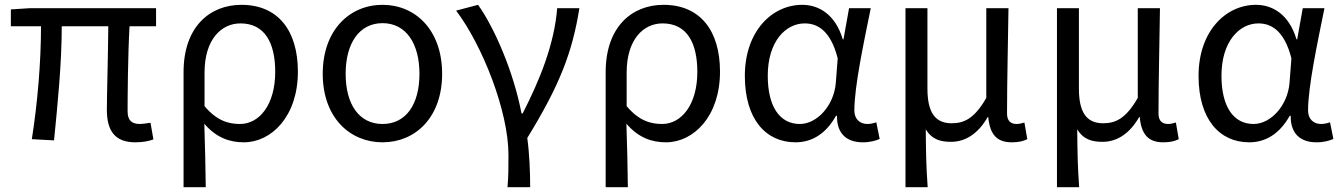

<svg xmlns="http://www.w3.org/2000/svg" viewBox="-20 -577 5563 796"><path d="M25 -468H150C150 -321 136 -153 112 0L204 5C219 -146 236 -315 236 -468H429C428 -348 423 -179 423 -122C423 -34 457 13 541 13C573 13 597 8 616 1L604 -68C583 -65 570 -63 560 -63C526 -63 509 -78 509 -116C509 -169 510 -344 517 -468H627V-543H103L25 -538Z M741 199H833C832 103 830 34 827 -64C877 -6 932 13 991 13C1105 13 1215 -94 1215 -280C1215 -451 1132 -557 981 -557C849 -557 741 -465 741 -278ZM975 -63C928 -63 879 -76 828 -137V-276C828 -413 897 -480 977 -480C1078 -480 1121 -399 1121 -279C1121 -144 1056 -63 975 -63Z M1566 13C1702 13 1813 -90 1813 -271C1813 -453 1702 -557 1566 -557C1430 -557 1318 -453 1318 -271C1318 -90 1430 13 1566 13ZM1566 -63C1469 -63 1413 -144 1413 -271C1413 -397 1469 -481 1566 -481C1663 -481 1719 -397 1719 -271C1719 -144 1663 -63 1566 -63Z M2084 199H2178C2178 137 2175 60 2166 -5C2300 -223 2353 -360 2382 -543H2290C2278 -392 2217 -244 2147 -107H2142C2110 -277 2030 -462 1962 -557L1871 -533C1980 -389 2088 -116 2088 65C2088 125 2088 150 2084 199Z M2491 199H2583C2582 103 2580 34 2577 -64C2627 -6 2682 13 2741 13C2855 13 2965 -94 2965 -280C2965 -451 2882 -557 2731 -557C2599 -557 2491 -465 2491 -278ZM2725 -63C2678 -63 2629 -76 2578 -137V-276C2578 -413 2647 -480 2727 -480C2828 -480 2871 -399 2871 -279C2871 -144 2806 -63 2725 -63Z M3278 13C3348 13 3405 -24 3446 -97H3450C3449 -21 3492 13 3557 13C3589 13 3611 6 3627 -1L3613 -70C3602 -66 3588 -63 3576 -63C3546 -63 3522 -82 3522 -119C3522 -218 3561 -400 3590 -543H3500L3477 -414H3474C3443 -518 3374 -557 3306 -557C3181 -557 3068 -448 3068 -262C3068 -84 3154 13 3278 13ZM3296 -63C3212 -63 3163 -136 3163 -263C3163 -406 3238 -480 3316 -480C3367 -480 3423 -453 3453 -335L3445 -232C3437 -140 3368 -63 3296 -63Z M3734 199H3826C3820 114 3819 66 3818 -41C3844 2 3880 11 3923 11C3982 11 4035 -22 4075 -92H4077C4084 -19 4113 13 4175 13C4204 13 4223 8 4239 0L4227 -69C4214 -65 4204 -63 4195 -63C4171 -63 4155 -75 4155 -106C4155 -237 4159 -396 4161 -543H4069V-171C4018 -82 3974 -66 3925 -66C3854 -66 3825 -115 3825 -210V-543H3734Z M4362 199H4454C4448 114 4447 66 4446 -41C4472 2 4508 11 4551 11C4610 11 4663 -22 4703 -92H4705C4712 -19 4741 13 4803 13C4832 13 4851 8 4867 0L4855 -69C4842 -65 4832 -63 4823 -63C4799 -63 4783 -75 4783 -106C4783 -237 4787 -396 4789 -543H4697V-171C4646 -82 4602 -66 4553 -66C4482 -66 4453 -115 4453 -210V-543H4362Z M5159 13C5229 13 5286 -24 5327 -97H5331C5330 -21 5373 13 5438 13C5470 13 5492 6 5508 -1L5494 -70C5483 -66 5469 -63 5457 -63C5427 -63 5403 -82 5403 -119C5403 -218 5442 -400 5471 -543H5381L5358 -414H5355C5324 -518 5255 -557 5187 -557C5062 -557 4949 -448 4949 -262C4949 -84 5035 13 5159 13ZM5177 -63C5093 -63 5044 -136 5044 -263C5044 -406 5119 -480 5197 -480C5248 -480 5304 -453 5334 -335L5326 -232C5318 -140 5249 -63 5177 -63Z"/></svg>

Font: Noto Sans KR Regular
Style: Regular
Weight: 400
Designer: Ryoko NISHIZUKA  (kana & ideographs); Paul D. Hunt (Latin, Greek & Cyrillic); Wenlong ZHANG  (bopomofo); Sandoll Communi
Foundry: Adobe Systems Incorporated
Version: Version 1.004;PS 1.004;hotconv 1.0.82;makeotf.lib2.5.63406